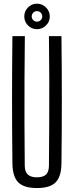

<svg xmlns="http://www.w3.org/2000/svg" viewBox="-20 -992 392 1020"><path d="M176 7Q107 7 77 -23.2Q47 -53.5 46 -123Q44 -292 44 -461.5Q44 -631 46 -800H112Q111 -687.5 110.2 -571.8Q109.5 -456 110 -340.8Q110.5 -225.5 111.5 -113Q111.5 -80 127.5 -65Q143.5 -50 176 -50Q209.5 -50 224.8 -65Q240 -80 240 -113Q241 -225.5 241.5 -340.8Q242 -456 241.8 -571.8Q241.5 -687.5 240 -800H306.5Q308.5 -631 308.5 -461.5Q308.5 -292 306.5 -123Q305.5 -53.5 275.5 -23.2Q245.5 7 176 7ZM176.5 -837Q148.5 -837 128.8 -856.8Q109 -876.5 109 -904.5Q109 -932.5 128.8 -952.5Q148.5 -972.5 176.5 -972.5Q204 -972.5 224.2 -952.5Q244.5 -932.5 244.5 -904.5Q244.5 -876.5 224.2 -856.8Q204 -837 176.5 -837ZM176.5 -877Q188 -877 196.2 -885Q204.5 -893 204.5 -904.5Q204.5 -916.5 196.2 -924.8Q188 -933 176.5 -933Q165 -933 156.8 -924.8Q148.5 -916.5 148.5 -904.5Q148.5 -893 156.8 -885Q165 -877 176.5 -877Z"/></svg>

Font: Big Shoulders Display Thin
Style: Regular
Weight: 400
Version: Version 2.002